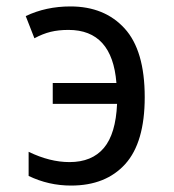

<svg xmlns="http://www.w3.org/2000/svg" viewBox="-20 -567 540 597"><path d="M430 -265Q430 -124 369.5 -57Q309 10 201 10Q131 10 69 -20V-95Q135 -63 196 -63Q266 -63 303 -107Q340 -151 344 -244H144V-309H342Q329 -474 193 -474Q162 -474 137.5 -468Q113 -462 87 -448L60 -517Q123 -547 199 -547Q305 -547 367.5 -478.5Q430 -410 430 -265Z"/></svg>

Font: Noto Sans Mono UI Cond
Style: Regular
Weight: 400
Width: 3
Monospace: yes
Designer: Monotype Design team
Foundry: Monotype Imaging Inc.
Version: Version 1.000